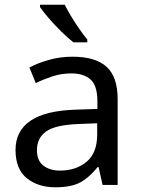

<svg xmlns="http://www.w3.org/2000/svg" viewBox="-20 -786 601 816"><path d="M288 -545Q386 -545 433 -502Q480 -459 480 -365V0H416L399 -76H395Q360 -32 321.5 -11Q283 10 215 10Q142 10 94 -28.5Q46 -67 46 -149Q46 -229 109 -272.5Q172 -316 303 -320L394 -323V-355Q394 -422 365 -448Q336 -474 283 -474Q241 -474 203 -461.5Q165 -449 132 -433L105 -499Q140 -518 188 -531.5Q236 -545 288 -545ZM393 -262 314 -259Q214 -255 175.5 -227Q137 -199 137 -148Q137 -103 164.5 -82Q192 -61 235 -61Q303 -61 348 -98.5Q393 -136 393 -214ZM255 -766Q266 -744 282.5 -716.5Q299 -689 317.5 -662.5Q336 -636 351 -618V-606H292Q269 -624 240 -652.5Q211 -681 186.5 -709.5Q162 -738 150 -756V-766Z"/></svg>

Font: Noto IKEA Arabic
Style: Regular
Weight: 400
Designer: Monotype Design Team
Foundry: Monotype Imaging Inc.
Version: Version 1.200